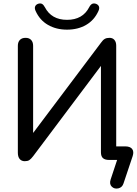

<svg xmlns="http://www.w3.org/2000/svg" viewBox="-20 -933 802 1120"><path d="M625.2 114.6 667.9 -14.2 683.4 0H616.4Q592.6 0 580.7 -10.5Q568.8 -21 568.8 -44.6V-577.8H590.8L173.3 -21.8Q160.4 -5 150.8 1.1Q141.2 7.3 124.7 7.3Q105.4 7.3 94.7 -5.6Q84.1 -18.5 84.1 -42.1V-665.8Q84.1 -687.7 95.9 -700Q107.6 -712.3 129.2 -712.3Q150.1 -712.3 161.6 -700Q173.2 -687.7 173.2 -665.8V-127.8H151L569.1 -683.8Q580.3 -700 591.2 -706.1Q602 -712.3 619 -712.3Q637 -712.3 647.5 -700Q657.9 -687.7 657.9 -666.7V-55.7L633.9 -79.1H710.4Q739.2 -79.1 750.8 -64Q762.4 -48.8 754 -22.7L700.5 136.9Q692.8 160.8 670.1 165.8Q647.3 170.8 632.1 155.9Q616.8 141 625.2 114.6ZM187.6 -869.3Q180.7 -884.6 184.9 -895.3Q189.1 -905.9 202.1 -910.8Q215.1 -915 224.5 -910.5Q233.8 -905.9 241.5 -891.3Q279.8 -817.3 371 -817.3Q462.6 -817.3 500.5 -891.3Q508.2 -905.9 517.6 -910.5Q526.9 -915 539.9 -910.8Q552.9 -905.9 557.1 -895.3Q561.3 -884.6 554.4 -869.3Q530.3 -815.5 482.5 -787.8Q434.8 -760 371 -760Q307.9 -760 259.8 -787.8Q211.7 -815.5 187.6 -869.3Z"/></svg>

Font: SN Pro Thin
Style: Regular
Weight: 200
Designer: Tobias Whetton
Foundry: Supernotes
Version: Version 1.003;Glyphs 3.3 (3324)